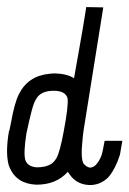

<svg xmlns="http://www.w3.org/2000/svg" viewBox="-21 -531 371 551"><path d="M172.9 -249Q167 -270.5 132.8 -270.5Q97.7 -270.5 84 -249Q81.1 -244.1 78.1 -238.3Q71.3 -224.6 55.7 -152.3Q54.7 -149.4 54.7 -147.5Q45.9 -90.8 51.8 -71.3Q58.6 -52.7 84 -50.8Q124 -50.8 137.7 -72.3Q139.6 -74.2 140.6 -76.2Q151.4 -95.7 162.1 -155.3Q175.8 -227.5 172.9 -249ZM226.6 -510.7 275.4 -509.8Q220.7 -168 219.7 -162.1Q216.8 -143.6 215.8 -129.9Q210 -76.2 218.8 -61.5Q226.6 -51.8 237.3 -49.8Q247.1 -50.8 253.9 -57.6Q263.7 -68.4 269.5 -83Q273.4 -92.8 279.3 -127H330.1Q330.1 -127 323.2 -86.9Q319.3 -75.2 315.4 -65.4Q302.7 -36.1 289.1 -21.5Q265.6 1 234.4 0Q197.3 -2 177.7 -32.2Q174.8 -35.2 173.8 -38.1Q140.6 -1 84 -1Q27.3 -2.9 6.8 -49.8Q4.9 -53.7 3.9 -57.6Q-5.9 -93.8 4.9 -155.3L5.9 -156.2Q7.8 -164.1 10.7 -179.7Q20.5 -235.4 33.2 -260.7Q59.6 -313.5 121.1 -319.3Q129.9 -320.3 137.7 -320.3Q170.9 -319.3 191.4 -306.6Q195.3 -327.1 203.1 -372.1Q218.8 -460 226.6 -510.7Z"/></svg>

Font: Bratas-flat
Style: flat
Weight: 400
Designer: MUHAMMAD YONI
Version: Version 001.000